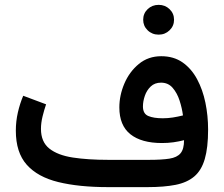

<svg xmlns="http://www.w3.org/2000/svg" viewBox="-20 -767 917 787"><path d="M566.9 -686Q566.9 -711.9 585.2 -729.5Q603.5 -747.1 630.4 -747.1Q656.7 -747.1 675 -729.5Q693.4 -711.9 693.4 -686Q693.4 -660.6 675 -642.8Q656.7 -625 630.4 -625Q603.5 -625 585.2 -642.8Q566.9 -660.6 566.9 -686ZM734.4 -192.4Q713.4 -187 690.9 -183.8Q668.5 -180.7 644 -180.7Q559.6 -180.7 514.4 -216.8Q469.2 -252.9 469.2 -326.7Q469.2 -376 489.7 -424.3Q510.3 -472.7 548.8 -504.6Q587.4 -536.6 641.1 -536.6Q691.9 -536.6 728.3 -511.2Q764.6 -485.8 787.8 -442.6Q811 -399.4 822 -345.9Q833 -292.5 833 -235.8Q833 -161.6 819.3 -115Q805.7 -68.4 776.1 -43.5Q746.6 -18.6 699.5 -9.3Q652.3 0 585 0H422.9Q303.2 0 218.8 -20.8Q134.3 -41.5 89.6 -91.8Q44.9 -142.1 44.9 -231.4Q44.9 -269.5 53.2 -305.9Q61.5 -342.3 75.2 -374.5L168.9 -339.4Q161.1 -316.9 154.5 -290Q147.9 -263.2 147.9 -238.8Q147.9 -185.5 182.1 -158.2Q216.3 -130.9 278.3 -121.3Q340.3 -111.8 422.9 -111.8H592.3Q643.1 -111.8 674.3 -116.7Q705.6 -121.6 720 -138.7Q734.4 -155.8 734.4 -192.4ZM647 -282.2Q668 -282.2 688.5 -285.4Q709 -288.6 730 -293.9Q726.1 -323.7 716.1 -354.7Q706.1 -385.7 687.7 -407Q669.4 -428.2 640.1 -428.2Q614.3 -428.2 597.9 -412.6Q581.5 -397 573.7 -374.3Q565.9 -351.6 565.9 -330.6Q565.9 -300.8 587.9 -291.5Q609.9 -282.2 647 -282.2Z"/></svg>

Font: Vazirmatn RD Medium
Style: Regular
Weight: 500
Designer: Saber Rastikerdar
Foundry: Saber Rastikerdar
Version: Version 33.003